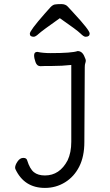

<svg xmlns="http://www.w3.org/2000/svg" viewBox="-20 -745 540 940"><path d="M399 -565Q390 -565 374 -581Q358 -597 273 -656Q185 -594 169.5 -579.5Q154 -565 145 -565Q126 -565 126 -580Q126 -595 198 -677Q216 -698 227 -709.5Q238 -721 248 -723Q258 -725 280 -725Q301 -725 312 -712.5Q323 -700 341 -681Q419 -597 419 -581Q419 -565 399 -565ZM200 175Q98 175 55 82L54 76Q54 63 66 45.5Q78 28 94 28Q110 28 113 40Q126 82 146 98Q166 114 200 114Q272 114 311 40Q329 2 329 -51V-427Q284 -422 236 -422Q188 -422 178 -421Q161 -421 154 -440.5Q147 -460 147 -474Q147 -491 163 -491Q190 -485 228 -485Q332 -485 360 -495Q384 -495 395 -464Q400 -454 400 -449Q400 -442 397.5 -435.5Q395 -429 395 -416L393 -50Q393 21 368 70.5Q343 120 298.5 147.5Q254 175 200 175Z"/></svg>

Font: Moon Stars Kai HW
Style: Regular
Weight: 400
Designer: GuiWonder
Version: Version 1.101